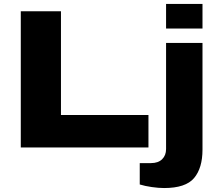

<svg xmlns="http://www.w3.org/2000/svg" viewBox="-20 -745 1106 970"><path d="M819 -601V-725H1003V-601ZM85 0V-688H288V-164H730V0ZM809 205Q781 205 746.5 200Q712 195 686 187V79H743Q779 79 799 59.5Q819 40 819 8V-528H1003V11Q1003 104 960.5 154.5Q918 205 809 205Z"/></svg>

Font: Archivo Expanded ExtraBold
Style: Regular
Weight: 800
Width: 7
Designer: Hector Gatti
Foundry: Omnibus-Type
Version: Version 2.001; ttfautohint (v1.8.3)